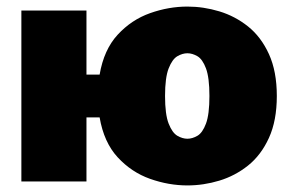

<svg xmlns="http://www.w3.org/2000/svg" viewBox="-20 -552 889 584"><path d="M45 0V-520H243V-325H283Q296 -401 338 -446.5Q380 -492 436.5 -512Q493 -532 550 -532Q599 -532 647 -517.5Q695 -503 734.5 -471.5Q774 -440 798 -387.5Q822 -335 822 -260Q822 -185 798 -132.5Q774 -80 734.5 -48.5Q695 -17 647 -2.5Q599 12 550 12Q493 12 436.5 -8Q380 -28 338 -73.5Q296 -119 283 -195H243V0ZM550 -130Q565 -130 580.5 -139Q596 -148 606.5 -176Q617 -204 617 -260Q617 -316 606.5 -344Q596 -372 580.5 -381Q565 -390 550 -390Q535 -390 519.5 -381Q504 -372 493 -344Q482 -316 482 -260Q482 -204 493 -176Q504 -148 519.5 -139Q535 -130 550 -130Z"/></svg>

Font: Murecho Black
Style: Regular
Weight: 900
Designer: Neil Summerour
Foundry: Positype
Version: Version 1.010; ttfautohint (v1.8.3)